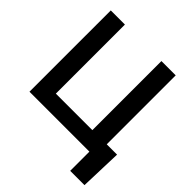

<svg xmlns="http://www.w3.org/2000/svg" viewBox="-238 -886 1215 1215"><g transform="rotate(45 369.5 -278.5)"><path d="M52.7 0V-727.5H179.2V-109.4H505.9V-727.5H633.8V-110.4H726.1L716.8 171.9H588.9V0Z"/></g></svg>

Font: Inter Tight SemiBold
Style: Regular
Weight: 600
Designer: Rasmus Andersson
Foundry: rsms
Version: Version 3.004; ttfautohint (v1.8.4.7-5d5b)